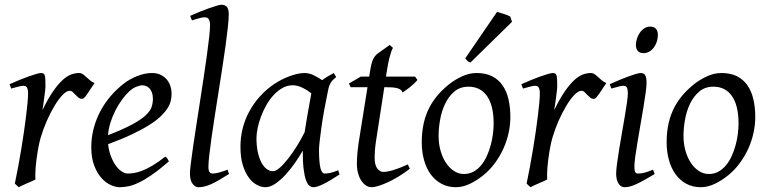

<svg xmlns="http://www.w3.org/2000/svg" viewBox="-20 -762 3201 802"><path d="M375 -415Q369.1 -407.2 362.1 -396Q355 -384.8 347.9 -374.3Q340.8 -363.8 334.5 -356.4Q328.1 -349.1 323.2 -349.1Q314 -349.1 307.4 -354.5Q300.8 -359.9 295.2 -366Q289.6 -372.1 283.9 -377.4Q278.3 -382.8 271 -382.8Q258.3 -382.8 241.5 -365.5Q224.6 -348.1 207.8 -320.1Q190.9 -292 175.5 -257.1Q160.2 -222.2 149.9 -187Q144.5 -168.5 140.4 -146.2Q136.2 -124 133.1 -100.6Q129.9 -77.1 128.4 -54.4Q127 -31.7 127.9 -12.2Q121.6 -8.8 112.1 -4.6Q102.5 -0.5 92.5 3.9Q82.5 8.3 73.2 12.5Q64 16.6 58.1 20L42 4.9Q49.3 -29.8 56.2 -66.9Q63 -104 69.1 -140.9Q75.2 -177.7 80.3 -212.9Q85.4 -248 89.1 -278.3Q92.8 -308.6 95 -332.5Q97.2 -356.4 97.2 -371.1Q97.2 -382.3 95.5 -388.9Q93.8 -395.5 91.1 -398.7Q88.4 -401.9 84.7 -402.8Q81.1 -403.8 77.1 -403.8Q72.8 -403.8 64.2 -401.9Q55.7 -399.9 47.4 -397.7Q39.1 -395.5 26.9 -392.1L20 -410.2Q40.5 -419.4 61.3 -428Q82 -436.5 100.1 -442.9Q118.2 -449.2 131.6 -453.1Q145 -457 150.9 -457Q157.7 -457 161.6 -454.6Q165.5 -452.1 167.2 -446Q168.9 -439.9 169.4 -429Q169.9 -418 169.9 -400.9Q169.9 -395.5 168.5 -382.8Q167 -370.1 165 -355.2Q163.1 -340.3 160.9 -325.7Q158.7 -311 157.2 -301.8Q180.7 -350.1 201.7 -380.4Q222.7 -410.6 241.5 -427.7Q260.3 -444.8 277.3 -450.9Q294.4 -457 310.1 -457Q318.8 -457 325.9 -452.1Q333 -447.3 340.3 -440.4Q347.7 -433.6 356 -426.5Q364.3 -419.4 375 -415Z M521.5 -381.8Q505.4 -367.2 490 -346.2Q474.6 -325.2 462.2 -300.8Q449.7 -276.4 441.4 -249.8Q433.1 -223.1 431.2 -197.3Q495.1 -222.2 532.5 -242.4Q569.8 -262.7 588.9 -280.8Q607.9 -298.8 613.3 -315.4Q618.7 -332 618.7 -349.1Q618.7 -364.3 614.7 -375.2Q610.8 -386.2 604.5 -392.8Q598.1 -399.4 590.1 -402.6Q582 -405.8 573.7 -405.8Q565.9 -405.8 550.8 -400.1Q535.6 -394.5 521.5 -381.8ZM696.8 -371.1Q696.8 -357.4 693.6 -342.3Q690.4 -327.1 680.4 -311Q670.4 -294.9 652.6 -277.3Q634.8 -259.8 605.2 -241Q575.7 -222.2 533.2 -201.9Q490.7 -181.6 431.6 -159.7Q434.6 -132.3 443.1 -109.9Q451.7 -87.4 463.1 -71.3Q474.6 -55.2 488 -46.1Q501.5 -37.1 514.6 -37.1Q524.9 -37.1 539.6 -39.3Q554.2 -41.5 573.5 -48.8Q592.8 -56.2 616.9 -70.3Q641.1 -84.5 670.4 -107.9Q675.8 -105 679.9 -98.4Q684.1 -91.8 685.5 -87.9Q645.5 -53.2 614.7 -32Q584 -10.7 559.8 0.7Q535.6 12.2 516.4 16.1Q497.1 20 479.5 20Q463.4 20 442.9 11Q422.4 2 404.3 -17.8Q386.2 -37.6 373.8 -69.6Q361.3 -101.6 361.3 -147.9Q361.3 -186 370.6 -222.9Q379.9 -259.8 397.2 -293.7Q414.6 -327.6 439.9 -357.9Q465.3 -388.2 497.6 -413.1Q508.8 -421.9 522.9 -429.9Q537.1 -438 552.5 -444.1Q567.9 -450.2 583.7 -453.6Q599.6 -457 614.7 -457Q635.7 -457 651.1 -449.5Q666.5 -441.9 676.8 -429.7Q687 -417.5 691.9 -402.1Q696.8 -386.7 696.8 -371.1Z M936.5 -35.2Q912.6 -20 894.3 -9.5Q876 1 861.1 7.6Q846.2 14.2 833.5 17.1Q820.8 20 808.6 20Q794.9 20 784.2 5.4Q773.4 -9.3 773.4 -38.1Q773.4 -50.3 777.1 -79.6Q780.8 -108.9 786.6 -149.4Q792.5 -189.9 800 -238.5Q807.6 -287.1 815.4 -337.9Q823.2 -388.7 830.8 -438.5Q838.4 -488.3 844.2 -531.2Q850.1 -574.2 853.8 -607.2Q857.4 -640.1 857.4 -657.2Q857.4 -668.5 855.2 -675Q853 -681.6 849.6 -684.8Q846.2 -688 841.6 -689Q836.9 -689.9 832.5 -689.9Q828.6 -689.9 820.1 -688Q811.5 -686 803 -683.3Q794.4 -680.7 781.7 -676.8L774.4 -695.8Q794.9 -705.1 815.7 -713.4Q836.4 -721.7 854.2 -728Q872.1 -734.4 885.7 -738.3Q899.4 -742.2 905.8 -742.2Q919.4 -742.2 927.5 -733.4Q935.5 -724.6 935.5 -702.1Q935.5 -683.1 931.9 -649.4Q928.2 -615.7 922.4 -572.5Q916.5 -529.3 908.7 -479.7Q900.9 -430.2 893.1 -379.4Q885.3 -328.6 877.4 -279.5Q869.6 -230.5 863.8 -188.5Q857.9 -146.5 854.2 -114.5Q850.6 -82.5 850.6 -65.9Q850.6 -49.3 855.2 -43.2Q859.9 -37.1 867.7 -37.1Q878.9 -37.1 893.8 -41Q908.7 -44.9 930.7 -53.2Z M1252.4 -209.5Q1255.9 -231.9 1260 -256.6Q1264.2 -281.2 1268.1 -303.5Q1272 -325.7 1275.4 -343.8Q1278.8 -361.8 1280.3 -371.1V-372.1Q1272.9 -377.9 1264.2 -383.8Q1255.4 -389.6 1245.6 -394.5Q1235.8 -399.4 1225.1 -402.6Q1214.4 -405.8 1202.6 -405.8Q1180.2 -405.8 1160.4 -394.8Q1140.6 -383.8 1123.8 -365.7Q1106.9 -347.7 1093.5 -324.5Q1080.1 -301.3 1070.8 -276.6Q1061.5 -252 1056.4 -228Q1051.3 -204.1 1051.3 -185.1Q1051.3 -153.3 1056.6 -127.9Q1062 -102.5 1071.3 -84.5Q1080.6 -66.4 1093.3 -56.6Q1106 -46.9 1120.6 -46.9Q1132.3 -46.9 1148.9 -61.5Q1165.5 -76.2 1183.8 -99.6Q1202.1 -123 1220.2 -152.1Q1238.3 -181.2 1252.4 -209.5ZM1359.4 -411.1 1358.4 -410.2Q1355 -403.3 1352.5 -394Q1350.1 -384.8 1347.7 -371.1Q1340.3 -335.9 1333.7 -299.1Q1327.1 -262.2 1322.5 -229.5Q1317.9 -196.8 1315.2 -171.9Q1312.5 -147 1312.5 -136.2Q1312.5 -108.4 1314.2 -89.4Q1315.9 -70.3 1318.8 -58.8Q1321.8 -47.4 1326.2 -42.2Q1330.6 -37.1 1336.4 -37.1Q1346.2 -37.1 1359.6 -39.8Q1373 -42.5 1392.6 -50.8L1398.4 -33.2Q1356 -5.4 1329.8 7.3Q1303.7 20 1289.6 20Q1280.8 20 1272.7 13.9Q1264.6 7.8 1258.3 -9Q1252 -25.9 1248.3 -55.7Q1244.6 -85.4 1244.6 -132.8Q1231.9 -110.4 1213.6 -83.7Q1195.3 -57.1 1174.3 -33.9Q1153.3 -10.7 1131.1 4.6Q1108.9 20 1088.4 20Q1072.3 20 1054 10.7Q1035.6 1.5 1020.3 -18.8Q1004.9 -39.1 994.6 -71Q984.4 -103 984.4 -148.9Q984.4 -187.5 993.4 -224.4Q1002.4 -261.2 1020.5 -294.9Q1038.6 -328.6 1064.7 -358.2Q1090.8 -387.7 1125.5 -411.1Q1138.7 -419.9 1154.5 -428.2Q1170.4 -436.5 1187.3 -442.9Q1204.1 -449.2 1220.7 -453.1Q1237.3 -457 1252.4 -457Q1262.7 -457 1272.5 -454.3Q1282.2 -451.7 1291.3 -447.3Q1300.3 -442.9 1309.1 -437.5Q1317.9 -432.1 1325.7 -427.2Q1336.9 -435.5 1349.4 -443.1Q1361.8 -450.7 1374.5 -457L1384.3 -439.9Q1374.5 -432.1 1368.7 -426Q1362.8 -419.9 1358.9 -411.1Z M1691.9 -57.1Q1668 -38.6 1644 -24.2Q1620.1 -9.8 1598.6 0Q1577.1 9.8 1559.8 14.9Q1542.5 20 1531.7 20Q1519.5 20 1508.5 12.7Q1497.6 5.4 1489 -7.6Q1480.5 -20.5 1475.6 -38.6Q1470.7 -56.6 1470.7 -78.1Q1470.7 -87.4 1471.2 -96.7Q1471.7 -106 1472.4 -116Q1473.1 -126 1474.4 -137.2Q1475.6 -148.4 1477.5 -162.1L1515.1 -397.9H1444.8L1437.5 -413.1L1486.8 -441.9H1522L1524.9 -459Q1527.8 -479 1531 -492.2Q1534.2 -505.4 1538.3 -514.2Q1542.5 -522.9 1547.4 -528.6Q1552.2 -534.2 1558.6 -539.1L1607.9 -574.2L1621.6 -562Q1617.7 -556.2 1614.3 -546.4Q1610.8 -536.6 1606.2 -518.6Q1601.6 -500.5 1596.7 -470.2L1592.3 -441.9H1713.9L1723.6 -428.2Q1718.8 -421.4 1710.2 -413.3Q1701.7 -405.3 1692.4 -397.9Q1683.1 -390.6 1674.6 -384.5Q1666 -378.4 1661.6 -376Q1658.7 -382.8 1653.6 -387Q1648.4 -391.1 1639.6 -393.6Q1630.9 -396 1617.9 -397Q1605 -397.9 1586.9 -397.9H1585.4L1550.8 -173.8Q1549.3 -164.6 1548.1 -154.1Q1546.9 -143.6 1546.1 -134Q1545.4 -124.5 1545.2 -116.2Q1544.9 -107.9 1544.9 -103Q1544.9 -72.8 1555.9 -58.3Q1566.9 -43.9 1580.6 -43.9Q1597.7 -43.9 1622.3 -51.3Q1647 -58.6 1683.6 -75.2Z M2042 -246.1Q2042 -320.8 2014.6 -360.4Q1987.3 -399.9 1937 -399.9Q1901.9 -399.9 1877.9 -379.6Q1854 -359.4 1839.4 -328.6Q1824.7 -297.9 1818.4 -262Q1812 -226.1 1812 -194.8Q1812 -162.1 1820.1 -133.1Q1828.1 -104 1842.5 -82.3Q1856.9 -60.5 1876.2 -47.9Q1895.5 -35.2 1918 -35.2Q1940.4 -35.2 1958.3 -45.2Q1976.1 -55.2 1990 -72Q2003.9 -88.9 2013.7 -110.6Q2023.4 -132.3 2029.8 -155.8Q2036.1 -179.2 2039.1 -202.6Q2042 -226.1 2042 -246.1ZM2111.8 -272.9Q2111.8 -240.2 2104.5 -206.8Q2097.2 -173.3 2083 -141.8Q2068.8 -110.4 2048.1 -81.8Q2027.3 -53.2 2000 -30.8Q1987.3 -20.5 1973.1 -11.2Q1959 -2 1944.3 5.1Q1929.7 12.2 1914.6 16.1Q1899.4 20 1884.8 20Q1850.6 20 1824 5.6Q1797.4 -8.8 1779.1 -33.9Q1760.7 -59.1 1751.2 -93.5Q1741.7 -127.9 1741.7 -168Q1741.7 -203.1 1747.6 -235.6Q1753.4 -268.1 1766.6 -298.3Q1779.8 -328.6 1801.8 -356.4Q1823.7 -384.3 1856 -410.2Q1880.9 -429.7 1910.6 -443.4Q1940.4 -457 1970.7 -457Q2008.8 -457 2035.6 -443.4Q2062.5 -429.7 2079.3 -405.3Q2096.2 -380.9 2104 -347.2Q2111.8 -313.5 2111.8 -272.9ZM2118.7 -670.9 1945.3 -501Q1937.5 -502.9 1933.8 -506.3Q1930.2 -509.8 1923.3 -518.1L2056.2 -712.4Q2061 -710.9 2068.6 -708.7Q2076.2 -706.5 2084.5 -703.9Q2092.8 -701.2 2100.1 -698.2Q2107.4 -695.3 2111.3 -692.9Z M2512.7 -415Q2506.8 -407.2 2499.8 -396Q2492.7 -384.8 2485.6 -374.3Q2478.5 -363.8 2472.2 -356.4Q2465.8 -349.1 2460.9 -349.1Q2451.7 -349.1 2445.1 -354.5Q2438.5 -359.9 2432.9 -366Q2427.2 -372.1 2421.6 -377.4Q2416 -382.8 2408.7 -382.8Q2396 -382.8 2379.2 -365.5Q2362.3 -348.1 2345.5 -320.1Q2328.6 -292 2313.2 -257.1Q2297.9 -222.2 2287.6 -187Q2282.2 -168.5 2278.1 -146.2Q2273.9 -124 2270.8 -100.6Q2267.6 -77.1 2266.1 -54.4Q2264.6 -31.7 2265.6 -12.2Q2259.3 -8.8 2249.8 -4.6Q2240.2 -0.5 2230.2 3.9Q2220.2 8.3 2210.9 12.5Q2201.7 16.6 2195.8 20L2179.7 4.9Q2187 -29.8 2193.8 -66.9Q2200.7 -104 2206.8 -140.9Q2212.9 -177.7 2218 -212.9Q2223.1 -248 2226.8 -278.3Q2230.5 -308.6 2232.7 -332.5Q2234.9 -356.4 2234.9 -371.1Q2234.9 -382.3 2233.2 -388.9Q2231.4 -395.5 2228.8 -398.7Q2226.1 -401.9 2222.4 -402.8Q2218.8 -403.8 2214.8 -403.8Q2210.4 -403.8 2201.9 -401.9Q2193.4 -399.9 2185.1 -397.7Q2176.8 -395.5 2164.6 -392.1L2157.7 -410.2Q2178.2 -419.4 2199 -428Q2219.7 -436.5 2237.8 -442.9Q2255.9 -449.2 2269.3 -453.1Q2282.7 -457 2288.6 -457Q2295.4 -457 2299.3 -454.6Q2303.2 -452.1 2304.9 -446Q2306.6 -439.9 2307.1 -429Q2307.6 -418 2307.6 -400.9Q2307.6 -395.5 2306.2 -382.8Q2304.7 -370.1 2302.7 -355.2Q2300.8 -340.3 2298.6 -325.7Q2296.4 -311 2294.9 -301.8Q2318.4 -350.1 2339.4 -380.4Q2360.4 -410.6 2379.2 -427.7Q2397.9 -444.8 2415 -450.9Q2432.1 -457 2447.8 -457Q2456.5 -457 2463.6 -452.1Q2470.7 -447.3 2478 -440.4Q2485.4 -433.6 2493.7 -426.5Q2502 -419.4 2512.7 -415Z M2728 -616.2Q2728 -602.5 2723.9 -589.1Q2719.7 -575.7 2711.9 -564.7Q2704.1 -553.7 2692.9 -546.9Q2681.6 -540 2668 -540Q2652.8 -540 2644.5 -548.8Q2636.2 -557.6 2636.2 -574.2Q2636.2 -587.4 2640.6 -600.8Q2645 -614.3 2652.8 -625.5Q2660.6 -636.7 2671.6 -643.8Q2682.6 -650.9 2696.3 -650.9Q2711.4 -650.9 2719.7 -641.8Q2728 -632.8 2728 -616.2ZM2714.8 -35.2Q2691.9 -21.5 2673.6 -11.2Q2655.3 -1 2640.1 6.1Q2625 13.2 2612.8 16.6Q2600.6 20 2589.8 20Q2573.2 20 2563.5 4.6Q2553.7 -10.7 2553.7 -37.1Q2553.7 -51.8 2557.4 -78.9Q2561 -106 2566.4 -138.9Q2571.8 -171.9 2578.1 -207.8Q2584.5 -243.7 2589.8 -276.1Q2595.2 -308.6 2598.9 -333.7Q2602.5 -358.9 2602.5 -371.1Q2602.5 -382.3 2601.1 -388.9Q2599.6 -395.5 2597.2 -398.7Q2594.7 -401.9 2590.8 -402.8Q2586.9 -403.8 2582.5 -403.8Q2578.6 -403.8 2570.3 -401.9Q2562 -399.9 2554 -397.7Q2545.9 -395.5 2533.7 -392.1L2526.9 -410.2Q2547.4 -419.4 2567.6 -428Q2587.9 -436.5 2605.5 -442.9Q2623 -449.2 2636.2 -453.1Q2649.4 -457 2655.8 -457Q2669.4 -457 2675 -447.8Q2680.7 -438.5 2680.7 -416Q2680.7 -401.9 2677 -374.3Q2673.3 -346.7 2667.5 -312.5Q2661.6 -278.3 2655.3 -241Q2648.9 -203.6 2643.1 -169.4Q2637.2 -135.3 2633.5 -107.7Q2629.9 -80.1 2629.9 -65.9Q2629.9 -50.8 2633.1 -43.9Q2636.2 -37.1 2644.5 -37.1Q2659.7 -37.1 2673.6 -41Q2687.5 -44.9 2707.5 -53.2Z M3064.9 -246.1Q3064.9 -320.8 3037.6 -360.4Q3010.3 -399.9 2960 -399.9Q2924.8 -399.9 2900.9 -379.6Q2877 -359.4 2862.3 -328.6Q2847.7 -297.9 2841.3 -262Q2835 -226.1 2835 -194.8Q2835 -162.1 2843 -133.1Q2851.1 -104 2865.5 -82.3Q2879.9 -60.5 2899.2 -47.9Q2918.5 -35.2 2940.9 -35.2Q2963.4 -35.2 2981.2 -45.2Q2999 -55.2 3012.9 -72Q3026.9 -88.9 3036.6 -110.6Q3046.4 -132.3 3052.7 -155.8Q3059.1 -179.2 3062 -202.6Q3064.9 -226.1 3064.9 -246.1ZM3134.8 -272.9Q3134.8 -240.2 3127.4 -206.8Q3120.1 -173.3 3106 -141.8Q3091.8 -110.4 3071 -81.8Q3050.3 -53.2 3022.9 -30.8Q3010.3 -20.5 2996.1 -11.2Q2981.9 -2 2967.3 5.1Q2952.6 12.2 2937.5 16.1Q2922.4 20 2907.7 20Q2873.5 20 2846.9 5.6Q2820.3 -8.8 2802 -33.9Q2783.7 -59.1 2774.2 -93.5Q2764.6 -127.9 2764.6 -168Q2764.6 -203.1 2770.5 -235.6Q2776.4 -268.1 2789.6 -298.3Q2802.7 -328.6 2824.7 -356.4Q2846.7 -384.3 2878.9 -410.2Q2903.8 -429.7 2933.6 -443.4Q2963.4 -457 2993.7 -457Q3031.7 -457 3058.6 -443.4Q3085.4 -429.7 3102.3 -405.3Q3119.1 -380.9 3127 -347.2Q3134.8 -313.5 3134.8 -272.9Z"/></svg>

Font: Akkhara
Style: Italic
Weight: 400
Italic angle: -7°
Designer: J. Victor Gaultney
Version: Version 1.00 June 13, 2006, initial release